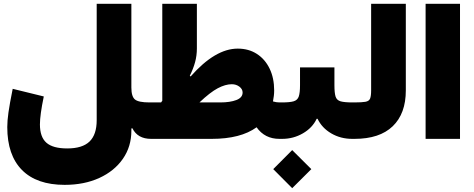

<svg xmlns="http://www.w3.org/2000/svg" viewBox="-20 -737 2514 1019"><path d="M788.1 -193.4V0H781.7Q710.4 0 682.6 -56.2L677.2 -55.2V-43Q677.2 41 632.1 106Q586.9 170.9 507.1 207.5Q427.2 244.1 323.2 244.1Q174.8 244.1 96.7 165.3Q18.6 86.4 18.6 -62.5Q18.6 -95.7 24.9 -140.4Q31.2 -185.1 47.4 -265.6L212.4 -225.1Q191.9 -127 191.9 -76.7Q191.9 -9.8 226.3 20.5Q260.7 50.8 336.9 50.8Q417 50.8 455.1 14.2Q493.2 -22.5 493.2 -99.1V-716.8H677.2V-272.5Q677.2 -224.6 696.3 -209Q715.3 -193.4 773.4 -193.4Z M788.1 0Q774.9 0 769 -22.9Q763.2 -45.9 763.2 -97.2Q763.2 -147.9 769 -170.7Q774.9 -193.4 788.1 -193.4H835Q836.4 -195.8 837.9 -197.8Q839.4 -199.7 841.3 -202.1V-716.8H1024.9V-480Q1024.9 -442.4 1015.4 -407.2Q1005.9 -372.1 987.3 -335L991.7 -331.1Q1122.1 -479 1241.7 -479Q1299.8 -479 1343.3 -450.9Q1386.7 -422.9 1410.9 -372.8Q1435.1 -322.8 1435.1 -256.8Q1435.1 -242.2 1433.3 -227.8Q1431.6 -213.4 1428.7 -198.7Q1446.3 -193.4 1462.9 -193.4H1463.4V0H1462.9Q1385.3 0 1341.8 -61.5Q1257.3 0 1103.5 0ZM1038.6 -193.4H1149.4Q1201.2 -193.4 1234.4 -206.1Q1267.6 -218.8 1267.6 -246.1Q1267.6 -264.2 1250.5 -277.1Q1233.4 -290 1210 -290Q1176.3 -290 1135.7 -268.6Q1095.2 -247.1 1038.6 -193.4Z M1754.9 -284.7Q1754.9 -243.7 1761 -224.4Q1767.1 -205.1 1787.6 -199.2Q1808.1 -193.4 1850.6 -193.4H1861.3V0H1849.6Q1787.6 0 1738 -29.1Q1688.5 -58.1 1665.5 -106.4H1660.6Q1638.2 -58.6 1587.6 -29.3Q1537.1 0 1477.5 0H1463.4Q1450.2 0 1444.3 -22.7Q1438.5 -45.4 1438.5 -97.2Q1438.5 -148.4 1444.3 -170.9Q1450.2 -193.4 1463.4 -193.4H1477.5Q1518.6 -193.4 1538.8 -199.5Q1559.1 -205.6 1565.7 -225.1Q1572.3 -244.6 1572.3 -284.7V-379.4H1754.9ZM1430.2 160.6 1530.8 59.6 1632.3 160.6 1530.8 261.7Z M1861.3 -193.4Q1900.9 -193.4 1919.7 -196.8Q1938.5 -200.2 1944.1 -213.6Q1949.7 -227.1 1949.7 -257.3V-716.8H2133.8V-257.3Q2133.8 -133.8 2064.2 -66.9Q1994.6 0 1861.3 0Q1850.1 0 1843 -19.3Q1835.9 -38.6 1835.9 -97.2Q1835.9 -155.8 1843 -174.6Q1850.1 -193.4 1861.3 -193.4Z M2421.4 0H2238.8V-716.8H2421.4Z"/></svg>

Font: Estedad-FD Black
Style: Regular
Weight: 900
Designer: Amin Abedi
Version: Version 7.3